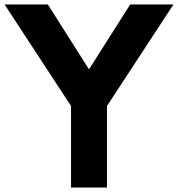

<svg xmlns="http://www.w3.org/2000/svg" viewBox="-22 -845 801 865"><path d="M460 0V-367.5L759.5 -825H564.5L379 -532.5L193.5 -825H-1.5L298 -367.5V0Z"/></svg>

Font: Spartan
Style: Bold
Weight: 700
Designer: Matt Bailey, Mirko Velimirovic
Foundry: Matt Bailey
Version: Version 1.003